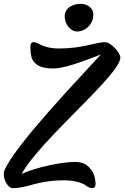

<svg xmlns="http://www.w3.org/2000/svg" viewBox="-32 -980 650 1005"><path d="M35.2 4.9C113.8 4.9 160.6 -36.1 304.7 -36.1C362.8 -36.1 406.7 -20.5 427.2 -2C436.5 2.9 444.8 4.9 450.2 4.9C462.9 4.9 468.3 -4.4 468.3 -16.6C468.3 -30.3 463.4 -61 455.6 -74.7C428.7 -122.6 399.9 -132.3 358.4 -132.3C294.9 -132.3 164.1 -106.9 81.5 -69.8C179.7 -249.5 598.1 -587.9 598.1 -679.2C598.1 -700.7 551.8 -759.3 516.1 -759.3C472.7 -759.3 397.5 -726.1 277.3 -726.1C188 -726.1 170.9 -760.3 141.6 -759.3C131.8 -758.8 127 -749 127 -735.8C127 -719.7 128.9 -679.2 140.6 -663.1C160.2 -632.8 194.8 -621.6 246.6 -621.6C309.1 -621.6 413.1 -663.1 496.1 -694.8C392.6 -581.5 36.1 -209.5 -9.8 -84.5C-20.5 -54.7 4.9 4.9 35.2 4.9ZM379.9 -815.4C418.5 -819.8 456.5 -854.5 456.5 -902.8C456.5 -945.3 416 -960 390.1 -960C354 -960 306.6 -941.4 306.6 -894.5C306.6 -853.5 337.9 -810.5 379.9 -815.4Z"/></svg>

Font: Courgette
Style: Regular
Weight: 400
Designer: Karolina Lach
Foundry: Karolina Lach
Version: Version 1.002